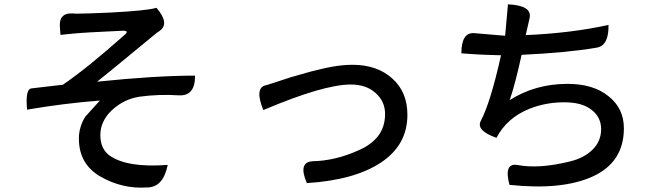

<svg xmlns="http://www.w3.org/2000/svg" viewBox="-20 -814 3040 886"><path d="M256 -695Q254 -755 314 -752L334 -751Q378 -751 489 -756Q661 -765 702 -778Q765 -705 716 -671L704 -663Q677 -641 574 -556Q471 -471 428 -437Q697 -465 880 -465Q881 -371 807 -374Q714 -380 625 -368Q552 -357 497 -306Q443 -255 443 -191Q443 -127 486 -96Q567 -39 754 -53Q733 51 659 51Q545 59 444 1Q344 -56 344 -175Q344 -227 373 -275L441 -350Q274 -337 105 -308Q96 -403 125 -406Q115 -405 270 -423Q382 -499 556 -654Q579 -674 542 -672Q365 -664 318 -659L259 -653Z M1195 -306Q1153 -410 1208 -421Q1198 -417 1253 -435Q1308 -453 1320 -457Q1333 -461 1362 -469Q1392 -478 1411 -483Q1431 -488 1460 -495Q1489 -502 1512 -506Q1562 -515 1607 -515Q1720 -515 1790 -452Q1860 -390 1860 -284Q1860 -145 1738 -64Q1616 17 1396 31Q1354 -66 1423 -70Q1529 -72 1638 -122Q1695 -147 1726 -188Q1757 -230 1757 -288Q1757 -346 1713 -385Q1670 -424 1599 -424Q1473 -424 1195 -306Z M2324 -794Q2436 -789 2424 -731L2406 -652Q2616 -661 2788 -699Q2790 -603 2733 -594Q2600 -571 2387 -561Q2357 -424 2332 -352Q2450 -427 2599 -427Q2718 -427 2788 -370Q2859 -314 2859 -222Q2859 -66 2716 0Q2574 65 2331 39Q2304 -62 2366 -53Q2468 -33 2614 -70Q2677 -86 2715 -124Q2754 -163 2754 -218Q2754 -273 2710 -307Q2667 -342 2583 -342Q2499 -342 2423 -312Q2319 -270 2271 -178Q2177 -211 2198 -255Q2243 -339 2292 -559Q2191 -561 2109 -568Q2109 -666 2169 -661L2311 -649L2324 -794Z"/></svg>

Font: Swei Half Moon CJK TC
Style: Medium
Weight: 500
Version: Version 2.125